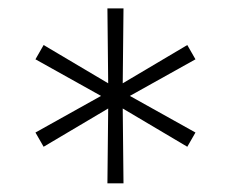

<svg xmlns="http://www.w3.org/2000/svg" viewBox="-20 -747 540 449"><path d="M231.2 -318.2 233 -493.3 82 -403.8 62.9 -437.1 216.3 -522.7 62.9 -608.3 82 -641.7 233 -552.2 231.2 -727.3H268.8L267 -552.2L418 -641.7L437.1 -608.3L283.7 -522.7L437.1 -437.1L418 -403.8L267 -493.3L268.8 -318.2Z"/></svg>

Font: Inter Extra Light BETA
Style: Regular
Weight: 200
Designer: Rasmus Andersson
Foundry: rsms
Version: Version 3.011;git-f93a4a705